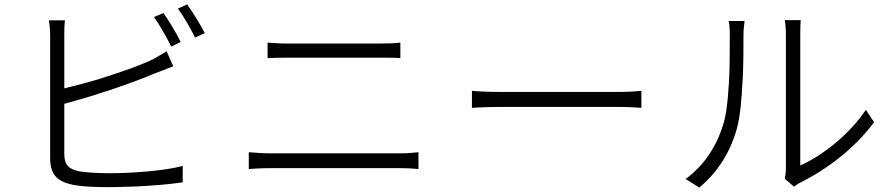

<svg xmlns="http://www.w3.org/2000/svg" viewBox="-20 -834 4040 869"><path d="M907 -684C888 -721 854 -777 827 -814L785 -795C813 -758 841 -707 863 -664L907 -684ZM798 -644C778 -685 745 -739 720 -775L677 -757C704 -719 735 -664 755 -623L798 -644ZM807 -9V-83C725 -61 581 -50 475 -50C425 -50 374 -53 342 -58C293 -68 271 -85 271 -138V-364C303 -373 339 -383 376 -394L386 -397C407 -404 429 -410 451 -418L461 -421C462 -421 464 -422 466 -422L476 -426C477 -426 479 -427 481 -427L491 -431L501 -434L511 -438C516 -439 520 -441 525 -443L535 -446C586 -464 634 -482 676 -500C706 -511 737 -523 764 -534L734 -602C708 -586 683 -570 654 -557C606 -536 547 -515 486 -495L476 -491C474 -491 472 -490 471 -490L461 -487C459 -486 457 -486 456 -485L446 -482C444 -482 442 -481 441 -480L431 -477C427 -476 424 -475 421 -474L411 -471C362 -457 314 -444 271 -434V-671C271 -698 271 -720 274 -742H201C205 -720 207 -695 207 -671V-119C207 -39 243 -10 318 4C360 11 415 13 473 13C501 13 532 12 564 11H575C578 11 582 10 585 10H596C674 6 752 0 807 -9Z M1792 -641C1765 -638 1737 -637 1702 -637H1279C1246 -637 1222 -639 1191 -641V-571C1221 -572 1245 -573 1279 -573H1707C1737 -573 1767 -573 1792 -571V-641ZM1874 -145C1846 -142 1821 -140 1792 -140H1201C1165 -140 1139 -143 1106 -145V-69C1138 -71 1165 -73 1201 -73H1792C1818 -73 1845 -72 1874 -69V-145Z M2883 -423C2862 -421 2834 -418 2783 -418H2244C2187 -418 2145 -420 2116 -423V-346C2146 -348 2189 -350 2244 -350H2784C2829 -350 2863 -347 2883 -346V-423Z M3605 -9C3721 -67 3849 -162 3936 -281L3899 -337C3821 -221 3699 -128 3602 -85V-676C3602 -712 3603 -734 3604 -743H3532C3533 -734 3537 -713 3537 -676V-74C3537 -55 3535 -40 3532 -25L3574 11C3581 5 3589 -1 3605 -9ZM3315 -252C3330 -304 3337 -388 3341 -471L3342 -482C3345 -551 3345 -618 3345 -667V-675C3345 -703 3349 -726 3350 -739H3278C3282 -719 3283 -702 3283 -675V-658C3283 -602 3283 -527 3279 -455L3278 -444C3274 -376 3267 -312 3253 -270C3223 -171 3166 -84 3083 -24L3145 15C3228 -54 3286 -146 3315 -252Z"/></svg>

Font: Glow Sans SC Normal
Style: Regular
Weight: 400
Designer: Ryoko NISHIZUKA (kana, bopomofo & ideographs); Paul D. Hunt (Latin, Greek & Cyrillic); Sandoll Communications, Soo-young
Version: Version 0.93